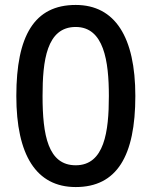

<svg xmlns="http://www.w3.org/2000/svg" viewBox="-20 -811 612 776"><path d="M286 -55C452 -55 527 -180 527 -423C527 -661 445 -791 286 -791C119 -791 46 -667 46 -423C46 -185 126 -55 286 -55ZM286 -143C174 -143 152 -265 152 -423C152 -565 168 -702 286 -702C400 -702 420 -564 420 -423C420 -279 402 -143 286 -143Z"/></svg>

Font: Noto Sans Malayalam UI Medium
Style: Regular
Weight: 500
Designer: Jelle Bosma - Monotype Design Team
Foundry: Monotype Imaging Inc.
Version: Version 2.104